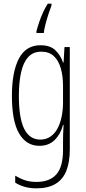

<svg xmlns="http://www.w3.org/2000/svg" viewBox="-20 -786 470 1048"><path d="M201 -539Q254 -539 282.5 -511.5Q311 -484 324 -445H327L332 -529H361V29Q361 99 342 146.5Q323 194 282.5 218Q242 242 179 242Q146 242 117.5 234.5Q89 227 63 211V173Q92 190 118.5 198.5Q145 207 179 207Q251 207 287.5 166Q324 125 324 33V-8Q324 -30 324.5 -52Q325 -74 327 -104H324Q311 -54 278.5 -22Q246 10 195 10Q124 10 84.5 -57Q45 -124 45 -263Q45 -393 83 -466Q121 -539 201 -539ZM205 -504Q161 -504 134 -474.5Q107 -445 95 -390.5Q83 -336 83 -263Q83 -140 112.5 -82Q142 -24 200 -24Q233 -24 257 -41.5Q281 -59 295.5 -87.5Q310 -116 317 -152Q324 -188 324 -226V-317Q324 -370 312 -412.5Q300 -455 274 -479.5Q248 -504 205 -504ZM261 -756Q254 -738 245 -710.5Q236 -683 228.5 -654.5Q221 -626 219 -606H179V-616Q185 -639 194 -665.5Q203 -692 215 -718.5Q227 -745 241 -766H261Z"/></svg>

Font: Noto Sans Khmer ExtraCondensed ExtraLight
Style: Regular
Weight: 250
Width: 2
Designer: Danh Hong and the Monotype Design Team
Foundry: Monotype Imaging Inc.
Version: Version 2.004